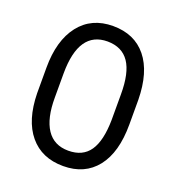

<svg xmlns="http://www.w3.org/2000/svg" viewBox="-132 -827 866 943"><g transform="rotate(20 300.5 -356.0)"><path d="M299.8 -640.1Q150.9 -640.1 149.9 -420.4V-293Q149.4 -184.1 187.5 -127Q225.6 -69.8 300.8 -69.8Q376 -69.8 412.1 -122.6Q448.2 -175.3 449.7 -284.2V-417.5Q450.2 -530.3 413.1 -585Q376 -639.6 299.8 -640.1ZM539.1 -293Q539.1 -147.5 477.1 -68.8Q415 9.8 302.7 9.8Q190.4 9.8 127 -66.4Q63.5 -142.6 61 -282.7V-416.5Q61 -558.6 124 -639.6Q187.5 -720.7 299.8 -720.7Q412.1 -720.7 474.6 -643.6Q537.1 -566.4 539.1 -422.4Z"/></g></svg>

Font: RobotoCondensed-Regular
Style: Regular
Weight: 400
Designer: Google
Version: Version 2.001201; 2014